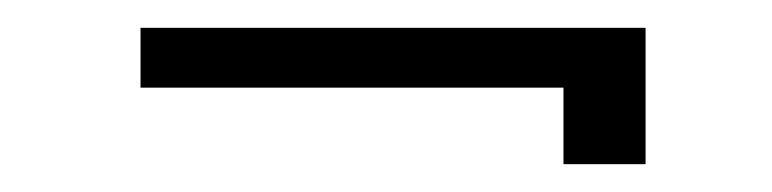

<svg xmlns="http://www.w3.org/2000/svg" viewBox="-20 -267 555 138"><path d="M385 -149V-204H81V-247H444V-149Z"/></svg>

Font: Josefin Sans
Style: Regular
Weight: 400
Designer: Santiago Orozco
Foundry: Typemade
Version: Version 1.0